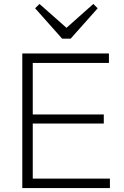

<svg xmlns="http://www.w3.org/2000/svg" viewBox="-20 -953 629 973"><path d="M93 0H537V-48H146V-327H506V-373H146V-634H532V-682H93ZM158 -911 295 -757H338L475 -911L453 -933L317 -812L180 -933Z"/></svg>

Font: MV Cash ExtraLight
Style: Regular
Weight: 200
Designer: Rodrigo Fuenzalida
Foundry: fragTYPE
Version: Version 1.100;Glyphs 3.1.2 (3151)